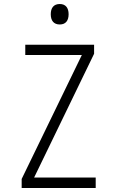

<svg xmlns="http://www.w3.org/2000/svg" viewBox="-20 -937 570 957"><path d="M278 -815C308 -815 322 -835 322 -866C322 -898 307 -917 278 -917C248 -917 233 -898 233 -866C233 -834 248 -815 278 -815ZM88 0H457V-52H150L449 -669V-714H106V-663H388L88 -45Z"/></svg>

Font: Noto Sans Mono Condensed Light
Style: Regular
Weight: 300
Width: 3
Designer: Monotype Design Team
Foundry: Monotype Imaging Inc.
Version: Version 2.014